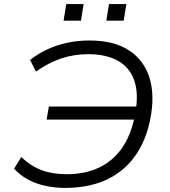

<svg xmlns="http://www.w3.org/2000/svg" viewBox="-20 -911 829 939"><path d="M302 8Q220 8 156 -15.5Q92 -39 49 -86L84 -143Q130 -99 183 -79Q236 -59 307 -59Q395 -59 463.5 -91Q532 -123 577 -187.5Q622 -252 640 -349L663 -326H208L219 -390H675L642 -359Q659 -455 636 -519Q613 -583 555.5 -614.5Q498 -646 411 -646Q340 -646 277.5 -624.5Q215 -603 156 -561L127 -618Q167 -649 212.5 -670Q258 -691 309.5 -702Q361 -713 417 -713Q538 -713 612 -664Q686 -615 712 -527.5Q738 -440 714 -324Q697 -241 660 -178Q623 -115 569 -73.5Q515 -32 447.5 -12Q380 8 302 8ZM500 -810 513 -891H598L585 -810ZM291 -810 304 -891H389L376 -810Z"/></svg>

Font: Nunito Sans 7pt SemiExpanded Light
Style: Italic
Weight: 300
Width: 6
Italic angle: -9°
Designer: Vernon Adams
Foundry: Vernon Adams
Version: Version 3.101;gftools[0.9.27]